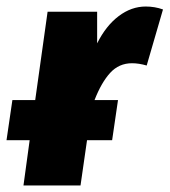

<svg xmlns="http://www.w3.org/2000/svg" viewBox="-32 -569 520 589"><path d="M468 -540 418 -368Q394 -375 373 -375Q333 -375 306 -345.5Q279 -316 258 -262H330L312 -139H235L215 0H40L59 -139H-12L6 -262H76L114 -533H266V-436Q293 -490 332 -519.5Q371 -549 415 -549Q443 -549 468 -540Z"/></svg>

Font: Trujillo ExtraBold
Style: Italic
Weight: 800
Italic angle: -8°
Designer: Fira Sans original fonts by bBox Type GmbH, Carrois Corporate GbR, & Edenspiekermann AG / Changes by Cristiano Sobral
Foundry: Fira Sans original fonts by bBox Type GmbH, Carrois Corporate GbR, & Edenspiekermann AG / Changes by Cristiano Sobral
Version: Version 4.301;July 28, 2020;FontCreator 13.0.0.2655 64-bit